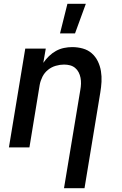

<svg xmlns="http://www.w3.org/2000/svg" viewBox="-20 -776 640 1011"><path d="M317 215 403 -303Q406 -319 406.5 -335Q407 -351 404 -366.5Q401 -382 394 -395.5Q387 -409 375.5 -418.5Q364 -428 349 -432Q334 -436 317 -436Q296 -436 273.5 -429.5Q251 -423 232.5 -408Q214 -393 203.5 -372Q193 -351 189 -329L135 0H27L113 -520H221L208 -445Q221 -464 238 -480.5Q255 -497 275 -508Q295 -519 317 -523.5Q339 -528 360 -528Q389 -528 416 -520.5Q443 -513 463 -495.5Q483 -478 495 -453.5Q507 -429 511.5 -401.5Q516 -374 514.5 -345.5Q513 -317 508 -288L425 215ZM296 -600 335 -756H432L375 -600Z"/></svg>

Font: Iosevka Aile Semibold Oblique
Style: Regular
Weight: 600
Italic angle: -9°
Designer: Belleve Invis
Foundry: Belleve Invis
Version: Version 31.1.0; ttfautohint (v1.8.4)